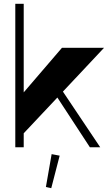

<svg xmlns="http://www.w3.org/2000/svg" viewBox="-20 -770 564 1004"><path d="M450 0H504L309 -291L524 -520H304L104 -287V-750H60V0H104V-73L280 -260ZM220 208 248 214 292 44 250 36Z"/></svg>

Font: Ribes
Style: Bold
Weight: 900
Designer: Luigi Gorlero
Foundry: Collletttivo
Version: Version 2.100;Glyphs 3.1.2 (3151)